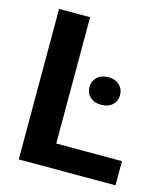

<svg xmlns="http://www.w3.org/2000/svg" viewBox="-107 -793 756 876"><g transform="rotate(15 270.5 -355.5)"><path d="M520.5 -114.3V0H63.5V-710.9H210V-114.3ZM289.6 -402.8Q289.6 -431.2 309.3 -449.7Q329.1 -468.3 361.8 -468.3Q395 -468.3 414.6 -449.7Q434.1 -431.2 434.1 -402.8Q434.1 -374.5 414.6 -356.2Q395 -337.9 361.8 -337.9Q329.1 -337.9 309.3 -356.2Q289.6 -374.5 289.6 -402.8Z"/></g></svg>

Font: Vazirmatn UI
Style: Bold
Weight: 700
Designer: Saber Rastikerdar
Foundry: Saber Rastikerdar
Version: Version 33.003